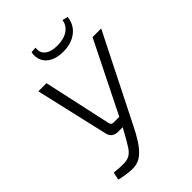

<svg xmlns="http://www.w3.org/2000/svg" viewBox="-256 -988 1102 1102"><g transform="rotate(-45 295.0 -437.0)"><path d="M590 -690 326 -165Q305 -122 281 -84Q257 -46 228 -21Q199 4 160 7Q143 8 122 6Q101 4 81 0.5Q61 -3 46 -7L56 -54Q104 -49 133 -49.5Q162 -50 181.5 -61.5Q201 -73 217.5 -99Q234 -125 259 -170L288 -223L298 -244L520 -690ZM146 -690 237 -274Q241 -258 259 -258H314L311 -202H239Q215 -202 200.5 -214Q186 -226 182 -247L80 -690ZM467 -881 501 -873Q497 -835 476.5 -807.5Q456 -780 422 -764.5Q388 -749 343 -749Q296 -749 264 -765Q232 -781 218 -810Q204 -839 211 -876L246 -879Q240 -840 266.5 -819Q293 -798 343 -798Q396 -798 429 -820.5Q462 -843 467 -881Z"/></g></svg>

Font: Exo 2 Light
Style: Italic
Weight: 300
Italic angle: -8°
Designer: Natanael Gama
Foundry: Natanael Gama
Version: Version 2.010